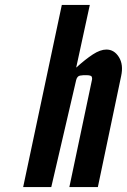

<svg xmlns="http://www.w3.org/2000/svg" viewBox="-20 -755 512 775"><path d="M73.5 0H187L287.5 -432Q291.5 -447.5 302.8 -449.8Q314 -452 331 -451.5Q348.5 -451 350.5 -444.8Q352.5 -438.5 351.5 -434L260 0H375L469 -448Q479 -494 460 -524.5Q441 -555 409.5 -555Q385 -555 355 -535.5Q325 -516 287.5 -482L342.5 -735H229.5Z"/></svg>

Font: League Gothic SemiExpanded Italic
Style: Regular
Weight: 400
Width: 6
Designer: The League of Moveable Type
Version: Version 1.600; ttfautohint (v1.8.3)